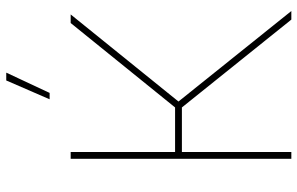

<svg xmlns="http://www.w3.org/2000/svg" viewBox="-194 -786 980 633"><g transform="rotate(-90 296.5 -470.0)"><path d="M88.9 0V-727.5H111.3V-383.3H258.3L536.6 -727.5H564.9L277.8 -372.1L576.2 0H547.9L258.3 -360.8H111.3V0ZM285.2 -796.9 347.2 -939.9H373L306.2 -796.9Z"/></g></svg>

Font: Inter 28pt Thin
Style: Regular
Weight: 250
Designer: Rasmus Andersson
Foundry: rsms
Version: Version 4.001;git-66647c0bb